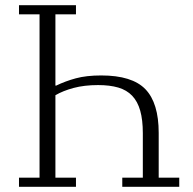

<svg xmlns="http://www.w3.org/2000/svg" viewBox="-20 -718 742 738"><path d="M53 -35H132V-663H53V-698H272V-663H193V-389H196Q231 -406 271.5 -417Q312 -428 369 -428Q488 -428 539 -375Q590 -322 590 -207V-35H669V0H450V-35H529V-206Q529 -257 519 -292.5Q509 -328 488 -350Q467 -372 434.5 -381.5Q402 -391 357 -391Q304 -391 263 -380Q222 -369 193 -352V-35H272V0H53Z"/></svg>

Font: IBM Plex Serif Light
Style: Regular
Weight: 300
Designer: Mike Abbink, Paul van der Laan, Pieter van Rosmalen
Foundry: Bold Monday
Version: Version 3.001